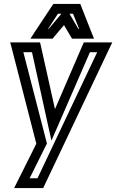

<svg xmlns="http://www.w3.org/2000/svg" viewBox="-20 -725 592 978"><path d="M516 -509H425H407L399 -491L260 -169L188 -492L184 -509H166H68H32L41 -475L165 7L69 199L52 233H88H182H200L208 216L536 -476L552 -509H516ZM475 -459 171 183H131L214 16L219 7L217 -2L99 -459H143L226 -81L242 -9L274 -82L438 -459H475ZM177 -528H235H248L256 -538L306 -597L341 -538L347 -528H360H418H459L444 -565L394 -692L389 -705H374H267H252L243 -692L159 -565L135 -528H177ZM333 -655H352L383 -578H379L334 -655H333ZM225 -578 275 -655H293L228 -578H225Z"/></svg>

Font: Gamestation Text Outline
Style: Italic
Weight: 400
Designer: Jonas Hecksher
Foundry: Jonas Hecksher, Playtypeª, e-types AS
Version: Version 1.003